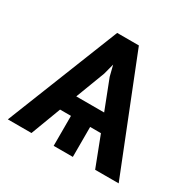

<svg xmlns="http://www.w3.org/2000/svg" viewBox="-123 -655 788 783"><g transform="rotate(30 271.0 -264.0)"><path d="M416.5 0H527.3L317.4 -528.3H215.3L5.4 0H116.7L169.9 -141.1H221.2V0H311.5V-141.1H362.3ZM252.4 -357.9 265.6 -408.2 278.3 -357.9 331.5 -220.7H200.2Z"/></g></svg>

Font: Bert Sans Medium
Style: Regular
Weight: 500
Designer: Christian Robertson (Google), Cristiano Sobral
Foundry: Google, Cristiano Sobral
Version: Version 3.101